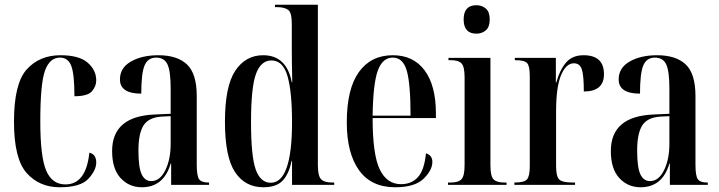

<svg xmlns="http://www.w3.org/2000/svg" viewBox="-20 -780 3034 810"><path d="M232 10Q320 10 353 -26Q386 -62 386 -94Q386 -129 357 -136Q343 -2 256 -2Q200 -2 175 -60Q150 -118 150 -268Q150 -428 170 -482.5Q190 -537 233 -537Q267 -537 280.5 -502.5Q294 -468 294 -374Q350 -374 368 -395Q386 -416 386 -441Q386 -484 350 -515.5Q314 -547 235 -547Q147 -547 93 -487.5Q39 -428 39 -267Q39 -110 92.5 -50Q146 10 232 10Z M578 10Q671 10 700 -90H702V0H862V-10H859Q830 -10 820 -24Q810 -38 810 -85V-375Q810 -469 769 -508Q728 -547 648 -547Q579 -547 532.5 -520.5Q486 -494 486 -445Q486 -385 576 -385Q576 -471 590 -504Q604 -537 639 -537Q673 -537 686.5 -508.5Q700 -480 700 -406V-300L634 -297Q453 -290 453 -143Q453 -67 489 -28.5Q525 10 578 10ZM618 -16Q591 -16 577.5 -45Q564 -74 564 -145Q564 -216 585 -250Q606 -284 660 -288L700 -290V-173Q700 -108 677.5 -62Q655 -16 618 -16Z M1091 10Q1146 10 1172.5 -18Q1199 -46 1210 -101H1212V0H1390V-10H1382Q1348 -10 1334.5 -24Q1321 -38 1321 -84V-760H1140V-750H1147Q1180 -750 1195.5 -738.5Q1211 -727 1211 -680V-570Q1211 -542 1211.5 -510.5Q1212 -479 1213 -433H1211Q1189 -547 1090 -547Q1016 -547 972.5 -481.5Q929 -416 929 -267Q929 -118 971.5 -54Q1014 10 1091 10ZM1122 -9Q1079 -9 1059 -64.5Q1039 -120 1039 -264Q1039 -412 1060 -468.5Q1081 -525 1125 -525Q1174 -525 1193 -458.5Q1212 -392 1212 -265Q1212 -9 1122 -9Z M1647 10Q1730 10 1767 -26Q1804 -62 1804 -97Q1804 -125 1777 -133Q1770 -62 1743 -32.5Q1716 -3 1672 -3Q1612 -3 1582 -65.5Q1552 -128 1552 -282H1819V-301Q1819 -419 1771.5 -483Q1724 -547 1637 -547Q1545 -547 1494 -476Q1443 -405 1443 -264Q1443 -134 1494.5 -62Q1546 10 1647 10ZM1552 -292Q1554 -428 1574 -482.5Q1594 -537 1637 -537Q1680 -537 1696 -482Q1712 -427 1712 -292Z M1990 -638Q2013 -638 2029.5 -652Q2046 -666 2046 -698Q2046 -730 2029.5 -744Q2013 -758 1990 -758Q1936 -758 1936 -698Q1936 -638 1990 -638ZM1870 0H2117V-10H2107Q2075 -10 2062 -23.5Q2049 -37 2049 -83V-536H1872V-526H1884Q1914 -526 1927 -512.5Q1940 -499 1940 -454V-84Q1940 -38 1927 -24Q1914 -10 1882 -10H1870Z M2150 0H2406V-10H2395Q2352 -10 2339 -23Q2326 -36 2326 -79V-310Q2326 -413 2347 -463Q2368 -513 2401 -513Q2426 -513 2434.5 -487.5Q2443 -462 2443 -394Q2528 -394 2528 -467Q2528 -547 2442 -547Q2394 -547 2367.5 -515.5Q2341 -484 2327 -432H2325V-536H2152V-526H2155Q2193 -526 2204 -513.5Q2215 -501 2215 -459V-79Q2215 -36 2203 -23Q2191 -10 2152 -10H2150Z M2682 10Q2775 10 2804 -90H2806V0H2966V-10H2963Q2934 -10 2924 -24Q2914 -38 2914 -85V-375Q2914 -469 2873 -508Q2832 -547 2752 -547Q2683 -547 2636.5 -520.5Q2590 -494 2590 -445Q2590 -385 2680 -385Q2680 -471 2694 -504Q2708 -537 2743 -537Q2777 -537 2790.5 -508.5Q2804 -480 2804 -406V-300L2738 -297Q2557 -290 2557 -143Q2557 -67 2593 -28.5Q2629 10 2682 10ZM2722 -16Q2695 -16 2681.5 -45Q2668 -74 2668 -145Q2668 -216 2689 -250Q2710 -284 2764 -288L2804 -290V-173Q2804 -108 2781.5 -62Q2759 -16 2722 -16Z"/></svg>

Font: Noto Serif Display Condensed Semi
Style: Regular
Weight: 600
Width: 3
Designer: Monotype Design Team
Foundry: Monotype Imaging Inc.
Version: Version 1.900